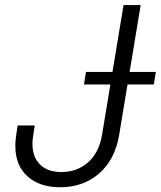

<svg xmlns="http://www.w3.org/2000/svg" viewBox="-20 -748 651 777"><path d="M223.1 9.8Q140.6 9.8 91.3 -34.2Q42 -78.1 42 -158.2Q42 -165.5 42.5 -174.3Q43 -183.1 45.2 -198.5Q47.4 -213.9 51.3 -240.2H120.6Q116.7 -215.3 114.5 -201.2Q112.3 -187 111.8 -179.7Q111.3 -172.4 111.3 -166.5Q111.3 -111.8 142.3 -81.8Q173.3 -51.8 228.5 -51.8Q291.5 -51.8 336.2 -90.8Q380.9 -129.9 393.1 -203.1L480 -727.5H549.3L462.4 -203.1Q445.8 -102.5 381.6 -46.4Q317.4 9.8 223.1 9.8ZM319.8 -406.2 328.1 -457H610.8L602.5 -406.2Z"/></svg>

Font: Inter 16pt Light
Style: Italic
Weight: 300
Italic angle: -9.3988°
Version: Version 4.001;git-66647c0bb